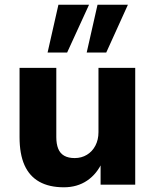

<svg xmlns="http://www.w3.org/2000/svg" viewBox="-20 -784 659 815"><path d="M251 11Q189 11 147 -12.5Q105 -36 84 -83Q63 -130 63 -202V-496H219V-202Q219 -173 227 -153Q235 -133 252.5 -123Q270 -113 297 -113Q326 -113 349 -127Q372 -141 385 -166Q398 -191 398 -223V-496H554V0H407V-98H415Q392 -46 350 -17.5Q308 11 251 11ZM348 -561 394 -764H523L431 -561ZM182 -561 228 -764H358L265 -561Z"/></svg>

Font: Nunito Sans 10pt ExtraBold
Style: Regular
Weight: 800
Designer: Vernon Adams
Foundry: Vernon Adams
Version: Version 3.101;gftools[0.9.27]